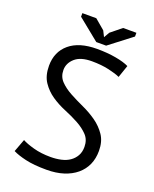

<svg xmlns="http://www.w3.org/2000/svg" viewBox="-160 -960 852 1062"><g transform="rotate(20 265.5 -429.0)"><path d="M401 -178Q401 -220 376 -246.5Q351 -273 313.5 -293.5Q276 -314 232 -332Q188 -350 150.5 -375.5Q113 -401 88 -438.5Q63 -476 63 -534Q63 -616 120 -664Q177 -712 282 -712Q343 -712 393 -703Q443 -694 471 -680L446 -607Q423 -618 378.5 -628Q334 -638 278 -638Q212 -638 179 -608.5Q146 -579 146 -539Q146 -500 171 -474Q196 -448 233.5 -427.5Q271 -407 315 -387Q359 -367 396.5 -340.5Q434 -314 459 -277Q484 -240 484 -185Q484 -140 468 -104Q452 -68 421 -42Q390 -16 346 -2Q302 12 246 12Q171 12 122 0.5Q73 -11 46 -25L74 -100Q97 -87 142 -74.5Q187 -62 243 -62Q276 -62 305 -68.5Q334 -75 355 -89.5Q376 -104 388.5 -126Q401 -148 401 -178ZM322 -746H264L137 -849V-870H219L278 -820L295 -786L314 -819L377 -870H455V-848Z"/></g></svg>

Font: PTSans
Style: Regular
Weight: 400
Designer: A.Korolkova, O.Umpeleva, V.Yefimov
Foundry: ParaType Ltd
Version: Version 2.003W OFL